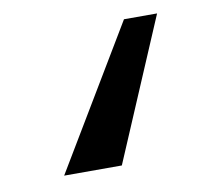

<svg xmlns="http://www.w3.org/2000/svg" viewBox="-45 -335 397 377"><g transform="rotate(-10 153.0 -146.0)"><path d="M55 -5 224 -287H290L170 -5Z"/></g></svg>

Font: Hanken Grotesk Medium
Style: Italic
Weight: 500
Italic angle: -8°
Designer: Alfredo Marco Pradil
Foundry: Hanken Design Co.
Version: Version 3.013